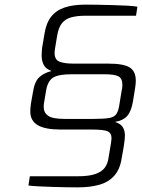

<svg xmlns="http://www.w3.org/2000/svg" viewBox="-20 -804 614 830"><path d="M315 6Q297 6 267.5 5.5Q238 5 205.5 4Q173 3 145.5 1.5Q118 0 103 -2L109 -42H315Q367 -42 394.5 -52.5Q422 -63 434 -80.5Q446 -98 449 -121Q456 -161 459 -180.5Q462 -200 462 -207Q462 -229 445 -236.5Q428 -244 377 -244H242Q175 -244 143 -263Q111 -282 111 -322Q111 -328 111.5 -336.5Q112 -345 114 -358L122 -403Q129 -451 149.5 -470Q170 -489 203 -497Q178 -506 169 -523.5Q160 -541 160 -564Q160 -571 160.5 -578.5Q161 -586 162 -597L172 -656Q179 -703 200.5 -731Q222 -759 259 -771.5Q296 -784 349 -784Q368 -784 399.5 -783.5Q431 -783 466 -782Q501 -781 530 -779.5Q559 -778 574 -775L568 -736H348Q315 -736 289.5 -729.5Q264 -723 248.5 -704.5Q233 -686 227 -649Q221 -614 218.5 -598Q216 -582 216 -575Q216 -546 237 -537.5Q258 -529 298 -529H448Q514 -529 540.5 -512.5Q567 -496 567 -455Q567 -440 564 -423L555 -367Q548 -324 530.5 -303.5Q513 -283 477 -277Q502 -269 511 -254Q520 -239 520 -219Q520 -211 519 -201Q518 -191 515 -171L506 -120Q499 -73 474.5 -45Q450 -17 410 -5.5Q370 6 315 6ZM259 -290H385Q430 -290 452.5 -294Q475 -298 484 -312.5Q493 -327 497 -358L506 -413Q508 -420 508.5 -426Q509 -432 509 -437Q509 -465 492 -474Q475 -483 431 -483H290Q233 -483 209.5 -468.5Q186 -454 179 -411L170 -357Q169 -353 169 -349Q169 -345 169 -341Q169 -317 188 -303.5Q207 -290 259 -290Z"/></svg>

Font: Exo Thin Light
Style: Italic
Weight: 300
Italic angle: -9°
Version: Version 2.000